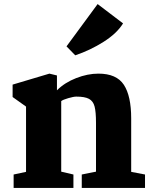

<svg xmlns="http://www.w3.org/2000/svg" viewBox="-20 -924 756 944"><path d="M460 -904 585 -809Q555 -760 489.5 -718.5Q424 -677 350 -652L307 -696ZM108 -79V-400L42 -447V-508L223 -562L260 -553V-480Q298 -518 354.5 -540Q411 -562 464 -562Q553 -562 589 -507Q625 -452 625 -342V-79L693 -66V0H382V-66L452 -80V-320Q452 -374 445 -400.5Q438 -427 417.5 -438Q397 -449 355 -449Q342 -449 316 -441.5Q290 -434 281 -427V-80L341 -66V0H47V-66Z"/></svg>

Font: Martel Heavy
Style: Regular
Weight: 900
Designer: Dan Reynolds
Foundry: Dan Reynolds
Version: Version 1.001; ttfautohint (v1.1) -l 5 -r 5 -G 72 -x 0 -D la